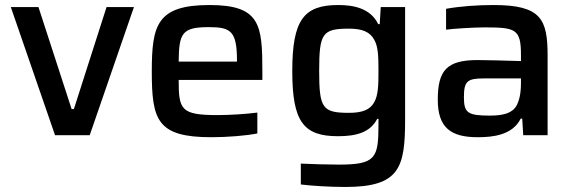

<svg xmlns="http://www.w3.org/2000/svg" viewBox="-20 -538 2279 764"><path d="M23 -510 199 0H337L513 -510H404L274 -104H265L133 -510Z M1024 -220V-254C1024 -439 1016 -518 814 -518C605 -518 584 -439 584 -254C584 -60 605 8 821 8C884 8 960 2 1004 -7V-90C958 -84 891 -80 846 -80C699 -80 691 -102 691 -220ZM811 -430C898 -430 923 -415 923 -296V-293H691C692 -407 705 -430 811 -430Z M1354 206C1571 206 1592 129 1592 -63V-510H1495L1491 -442H1485C1454 -505 1388 -518 1326 -518C1189 -518 1143 -459 1143 -255C1143 -53 1188 4 1325 4C1398 4 1453 -11 1481 -65H1486V-40C1486 91 1474 117 1329 117C1284 117 1219 115 1177 113V196C1216 201 1289 206 1354 206ZM1369 -89C1263 -89 1250 -107 1250 -256C1250 -406 1263 -424 1369 -424C1423 -424 1453 -410 1469 -380C1485 -353 1486 -312 1486 -256C1486 -199 1485 -159 1469 -131C1453 -102 1423 -89 1369 -89Z M1881 8C1941 8 2019 0 2052 -66H2058L2062 0H2159V-316C2159 -461 2134 -518 1944 -518C1878 -518 1811 -513 1755 -503V-420C1786 -424 1863 -429 1907 -429C2032 -429 2053 -423 2053 -319V-295C1995 -297 1907 -299 1880 -299C1757 -299 1722 -257 1722 -141C1722 -28 1776 8 1881 8ZM1929 -78C1841 -78 1826 -89 1826 -151C1826 -216 1840 -226 1907 -226H2053V-208C2053 -168 2047 -139 2035 -117C2017 -86 1979 -78 1929 -78Z"/></svg>

Font: Saira UNSAM Medium
Style: Regular
Weight: 500
Designer: Hector Gatti with collaboration of the Omnibus-Type team
Foundry: Omnibus-Type
Version: Version 0.072;PS 000.072;hotconv 1.0.88;makeotf.lib2.5.64775